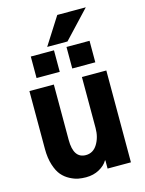

<svg xmlns="http://www.w3.org/2000/svg" viewBox="-146 -1083 896 1187"><g transform="rotate(-15 302.5 -490.0)"><path d="M52.7 -216.8V-587.9H209V-233.4Q209 -115.2 288.1 -115.2Q335 -115.2 361.8 -158.7Q388.7 -202.1 388.7 -261.7V-587.9H544.9V0H395.5V-52.7H392.6Q376 -23.4 338.9 -2.9Q301.8 17.6 253.9 17.6Q228.5 17.6 204.6 13.2Q180.7 8.8 151.9 -6.3Q123 -21.5 102.1 -45.9Q81.1 -70.3 66.9 -114.7Q52.7 -159.2 52.7 -216.8ZM229.5 -823.2 340.8 -998H523.4L359.4 -823.2ZM116.2 -654.3V-792H264.6V-654.3ZM344.7 -654.3V-792H492.2V-654.3Z"/></g></svg>

Font: Gothic A1 Black
Style: Regular
Weight: 900
Version: Version 2.50